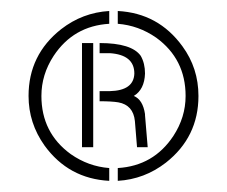

<svg xmlns="http://www.w3.org/2000/svg" viewBox="-20 -691 415 351"><path d="M162.1 -505.9V-524.4H180.7Q224.6 -525.4 225.6 -556.6Q225.6 -590.8 180.7 -593.8Q174.8 -593.8 169.9 -593.8H162.1V-612.3Q220.7 -612.3 237.3 -588.9Q245.1 -575.2 245.1 -556.6Q244.1 -527.3 224.6 -515.6Q241.2 -508.8 245.1 -482.4Q245.1 -481.4 245.1 -480.5L250 -421.9H230.5L226.6 -469.7Q223.6 -499 196.3 -503.9Q184.6 -505.9 162.1 -505.9ZM179.7 -360.4Q105.5 -364.3 61.5 -424.8Q32.2 -465.8 32.2 -515.6Q32.2 -590.8 91.8 -637.7Q130.9 -668 179.7 -670.9V-647.5Q114.3 -643.6 78.1 -588.9Q55.7 -554.7 55.7 -515.6Q55.7 -448.2 109.4 -409.2Q141.6 -386.7 179.7 -383.8ZM195.3 -360.4V-383.8Q260.7 -387.7 296.9 -442.4Q319.3 -476.6 319.3 -515.6Q319.3 -583 265.6 -622.1Q233.4 -644.5 195.3 -647.5V-670.9Q269.5 -667 313.5 -606.4Q342.8 -566.4 342.8 -515.6Q342.8 -440.4 283.2 -393.6Q244.1 -363.3 195.3 -360.4ZM129.9 -421.9V-612.3H150.4V-421.9Z"/></svg>

Font: Post No Bills Jaffna Light
Style: Regular
Weight: 300
Designer: Kosala Senevirathne, Siva Puranthara, Lasantha Premarathna, Tharique Azeez
Foundry: Mooniak
Version: Version 1.220 ; ttfautohint (v1.6)